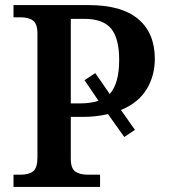

<svg xmlns="http://www.w3.org/2000/svg" viewBox="-20 -734 662 754"><path d="M33 -48H61Q94 -48 110.5 -61.5Q127 -75 127 -116V-602Q127 -640 110 -653Q93 -666 61 -666H33V-714H328Q458 -714 523 -659Q588 -604 588 -503Q588 -436 555.5 -383Q523 -330 455 -302L510 -224L468 -196L404 -286Q358 -275 306 -275H258V-111Q258 -73 275.5 -60.5Q293 -48 325 -48H373V0H33ZM296 -328Q335 -328 367 -338L312 -419L354 -447L411 -365Q448 -406 448 -499Q448 -583 416.5 -621.5Q385 -660 311 -660H258V-328Z"/></svg>

Font: Noto Serif SemiBold
Style: Regular
Weight: 600
Designer: Monotype Design Team
Foundry: Monotype Imaging Inc.
Version: Version 1.001